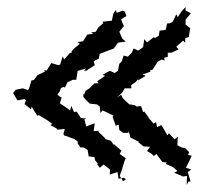

<svg xmlns="http://www.w3.org/2000/svg" viewBox="-20 -549 575 539"><path d="M509 -39 515 -40 507 -66 517 -73 502 -78 513 -100 518 -112 508 -114 511 -122 500 -133 490 -135 478 -141 479 -165 470 -158 454 -175 450 -169C444 -179 439 -189 433 -198L421 -192L418 -206L411 -202L394 -222L399 -217L385 -236L382 -234L376 -251L363 -250L358 -254L343 -256L325 -273L320 -283L308 -275L323 -289L330 -301H349L348 -310L360 -318L369 -328L367 -323L389 -336L380 -340L403 -348L400 -351L408 -353L423 -376L434 -382L442 -379L441 -387L451 -389V-401H461L481 -410L475 -418L494 -435L500 -429V-442L510 -445L514 -470L502 -479H501V-494L516 -512L501 -519V-529L494 -522L489 -516L479 -501L475 -509L465 -488L458 -484L449 -483L445 -465H444L428 -463L426 -449L415 -442L412 -445L393 -430L385 -439L382 -418L381 -416L368 -407L355 -413L350 -401L339 -390L327 -393L322 -377L315 -370L311 -350L302 -344L289 -350L284 -348L268 -339L275 -336L253 -321L257 -315H245L231 -301L220 -294L216 -283L214 -287V-277L219 -271L232 -258L252 -256L260 -250L262 -232L268 -239L279 -234L299 -224L296 -221L305 -196L313 -199L315 -184L326 -176H341V-183L346 -163L370 -151L368 -150L383 -138L401 -137L393 -125L406 -117L412 -111L419 -117L436 -94L448 -93L445 -89C452 -86 460 -83 467 -79L478 -69L469 -64L493 -54L490 -53L505 -55L504 -30ZM141 -283 148 -293 151 -302 159 -305 162 -303 171 -321 172 -319 184 -325H194L198 -350L222 -357L215 -350L223 -351L246 -366L243 -377L258 -385L257 -383L260 -398C273 -403 286 -408 300 -413L308 -425L317 -437L309 -429L333 -432L323 -441L315 -460L328 -476L323 -486L320 -495L335 -504L330 -517L324 -519L308 -513L305 -521L298 -510C297 -504 295 -497 294 -491L268 -488L270 -484L256 -472L249 -460L236 -458L242 -454L225 -452L213 -433L198 -431L204 -426L187 -412L181 -405L182 -402L176 -400L160 -382L156 -391L149 -368L144 -366L124 -372L111 -351L104 -352L106 -348L85 -338L72 -320L83 -326L68 -323L63 -305L59 -296L44 -301L24 -297L17 -288L29 -267L48 -271L53 -268L49 -257L67 -242L69 -250L75 -239L85 -224L89 -226C97 -221 104 -217 112 -212L127 -201L121 -198L138 -189L141 -185L162 -187L158 -173L160 -169L169 -166L190 -158L200 -150L197 -148L206 -135H215L226 -128L229 -110L245 -108L247 -99L256 -88L252 -89L260 -78L271 -87L289 -73L288 -59L310 -66L313 -47L327 -50L334 -46L325 -40L323 -45L316 -55C318 -61 320 -66 322 -72L329 -95L332 -103L334 -104L316 -117L321 -126L299 -145L301 -140L291 -154L277 -158L273 -163L269 -167L256 -179L258 -182L243 -181L246 -203L222 -194L217 -214L222 -216L207 -218L195 -236L188 -234L180 -252L177 -239C167 -246 158 -253 148 -259L153 -275C149 -277 145 -280 141 -283Z"/></svg>

Font: Charger Distortion
Style: 1
Weight: 400
Designer: Jasper
Foundry: Cannot Into Space Fonts
Version: Version 0.98